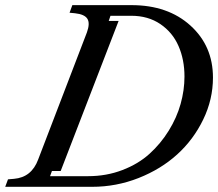

<svg xmlns="http://www.w3.org/2000/svg" viewBox="-85 -720 841 740"><path d="M-64.9 0 -54.2 -28.8 -30.8 -30.8Q36.6 -36.6 62 -105L250 -595.2Q262.7 -630.4 251.7 -647.7Q240.7 -665 204.1 -668.9L183.1 -670.9L193.8 -700.2H421.9Q562 -700.2 648.9 -621.6Q735.8 -543 735.8 -420.9Q735.8 -336.9 698.2 -259.3Q660.6 -181.6 597.9 -124.8Q535.2 -67.9 449.2 -33.9Q363.3 0 270 0ZM107.9 -41H254.9Q325.2 -41 386.5 -64.5Q447.8 -87.9 491 -127Q534.2 -166 565.2 -216.1Q596.2 -266.1 611.1 -319.3Q626 -372.6 626 -424.8Q626 -490.2 603 -542.7Q580.1 -595.2 533 -627.2Q485.8 -659.2 420.9 -659.2H340.8L334 -639.2H372.1L148.9 -61H115.2Z"/></svg>

Font: Redaction
Style: Italic
Weight: 400
Designer: Jeremy Mickel / Forest Young
Foundry: MCKL
Version: Version 2.001;hotconv 1.0.113;makeotfexe 2.5.65598 DEVELOPME